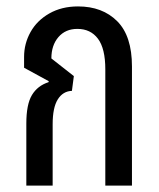

<svg xmlns="http://www.w3.org/2000/svg" viewBox="-20 -578 495 598"><path d="M62 -193Q62 -253 79.5 -282Q97 -311 131 -322L132 -325L55 -367V-401Q55 -442 75 -478Q95 -514 133.5 -536Q172 -558 223 -558Q299 -558 345 -512Q391 -466 391 -371V0H308V-362Q308 -427 285 -457.5Q262 -488 221 -488Q184 -488 162 -462.5Q140 -437 140 -396L210 -341L204 -295Q176 -294 160 -268.5Q144 -243 144 -191V0H62Z"/></svg>

Font: Noto Sans Thai Cond
Style: Regular
Weight: 400
Width: 3
Designer: Monotype Design Team
Foundry: Monotype Imaging Inc.
Version: Version 1.000